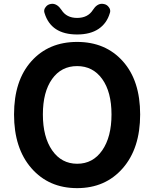

<svg xmlns="http://www.w3.org/2000/svg" viewBox="-20 -974 810 1008"><path d="M715.8 -373Q715.8 -195.3 624.5 -90.8Q533.2 13.7 384.8 13.7Q236.3 13.7 145 -90.8Q53.7 -195.3 53.7 -373Q53.7 -550.8 144.5 -652.3Q235.4 -753.9 384.8 -753.9Q534.2 -753.9 625 -652.3Q715.8 -550.8 715.8 -373ZM253.9 -184.6Q302.7 -114.3 385.3 -114.3Q467.8 -114.3 516.6 -184.6Q565.4 -254.9 565.4 -373Q565.4 -491.2 516.6 -559.1Q467.8 -627 384.8 -627Q301.8 -627 253.4 -559.1Q205.1 -491.2 205.1 -373Q205.1 -254.9 253.9 -184.6ZM384.8 -793Q248 -793 213.9 -905.3Q211.9 -911.1 211.9 -916Q211.9 -926.8 218.8 -935.5Q228.5 -950.2 246.1 -953.1Q250 -954.1 253.9 -954.1Q281.2 -954.1 302.7 -921.9Q329.1 -879.9 384.8 -879.9Q441.4 -879.9 467.8 -921.9Q488.3 -954.1 515.6 -954.1Q519.5 -954.1 524.4 -953.1Q542 -950.2 551.8 -935.5Q558.6 -926.8 558.6 -916Q558.6 -910.2 556.6 -905.3Q541 -851.6 497.6 -822.3Q454.1 -793 384.8 -793Z"/></svg>

Font: Gen Jyuu GothicX Bold
Style: Bold
Weight: 700
Designer: Ryoko NISHIZUKA (kana &amp; ideographs); Paul D. Hunt (Latin, Greek &amp; Cyrillic); Wenlong ZHANG (bopomofo); Sandoll C
Version: Version 1.058.20140828